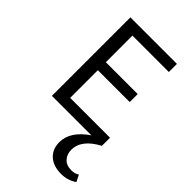

<svg xmlns="http://www.w3.org/2000/svg" viewBox="-278 -753 1138 1138"><g transform="rotate(45 291.0 -184.5)"><path d="M549 217 570 259Q526 289 472 289Q406 289 368.5 255Q331 221 331 163Q331 72 437 0H106V-658H496V-590H191V-367H458V-300H191V-68H525V0Q413 59 413 145Q413 182 435.5 206.5Q458 231 500 231Q528 231 549 217Z"/></g></svg>

Font: EauTest Medium
Style: Regular
Weight: 500
Designer: Christian Thalmann (Catharsis Fonts)
Version: Version 0.001;PS 000.001;hotconv 1.0.88;makeotf.lib2.5.64775